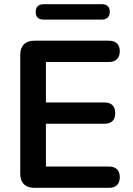

<svg xmlns="http://www.w3.org/2000/svg" viewBox="-20 -900 637 920"><path d="M145 0Q112 0 94.5 -17.5Q77 -35 77 -68V-637Q77 -670 94.5 -687.5Q112 -705 145 -705H502Q527 -705 540.5 -692Q554 -679 554 -655Q554 -630 540.5 -616.5Q527 -603 502 -603H200V-409H480Q506 -409 519 -396Q532 -383 532 -358Q532 -333 519 -320Q506 -307 480 -307H200V-102H502Q527 -102 540.5 -89Q554 -76 554 -51Q554 -26 540.5 -13Q527 0 502 0ZM190 -806Q151 -806 151 -843Q151 -861 161 -870.5Q171 -880 190 -880H467Q506 -880 506 -843Q506 -826 496 -816Q486 -806 467 -806Z"/></svg>

Font: Nunito ExtraLight
Style: Regular
Weight: 200
Designer: Vernon Adams
Foundry: Vernon Adams
Version: Version 3.602